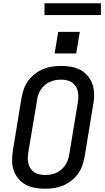

<svg xmlns="http://www.w3.org/2000/svg" viewBox="-20 -1146 640 1174"><path d="M255 8Q223 8 192.5 2.5Q162 -3 136.5 -17Q111 -31 92 -54Q73 -77 63.5 -105Q54 -133 54 -164.5Q54 -196 59 -227L112 -550Q117 -577 126.5 -603.5Q136 -630 153.5 -653.5Q171 -677 194.5 -695Q218 -713 245 -724Q272 -735 299.5 -739Q327 -743 354 -743Q386 -743 416.5 -737.5Q447 -732 472.5 -718Q498 -704 517 -681Q536 -658 545.5 -630Q555 -602 555.5 -570.5Q556 -539 550 -508L497 -185Q492 -158 482.5 -131.5Q473 -105 455.5 -81.5Q438 -58 414.5 -40Q391 -22 364.5 -11Q338 0 310 4Q282 8 255 8ZM256 -76Q273 -76 290 -79Q307 -82 323.5 -89Q340 -96 354 -108Q368 -120 378 -134.5Q388 -149 394 -165.5Q400 -182 403 -199L456 -521Q459 -539 459 -556.5Q459 -574 455 -590.5Q451 -607 441.5 -620.5Q432 -634 418.5 -643Q405 -652 387.5 -655.5Q370 -659 353 -659Q336 -659 319 -656Q302 -653 286 -646Q270 -639 255.5 -627Q241 -615 231 -600.5Q221 -586 215 -569.5Q209 -553 207 -536L153 -214Q150 -196 150 -178.5Q150 -161 154 -144.5Q158 -128 167.5 -114.5Q177 -101 191 -92Q205 -83 222 -79.5Q239 -76 256 -76ZM314 -819 336 -951H468L446 -819ZM252 -1054V-1126H597V-1054Z"/></svg>

Font: Iosevka SS04 Md Ex Obl
Style: Regular
Weight: 500
Width: 7
Italic angle: -9°
Monospace: yes
Designer: Belleve Invis
Foundry: Belleve Invis
Version: Version 19.0.0; ttfautohint (v1.8.4)